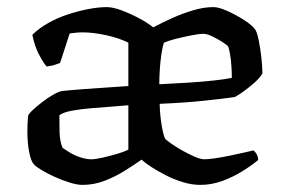

<svg xmlns="http://www.w3.org/2000/svg" viewBox="-20 -520 791 540"><path d="M212 0Q197 0 176 -6.5Q155 -13 134 -22.5Q113 -32 96.5 -42Q80 -52 75 -58Q67 -67 62 -92.5Q57 -118 57 -151Q57 -163 57.5 -173.5Q58 -184 59 -194Q60 -199 71 -209.5Q82 -220 97.5 -232Q113 -244 128.5 -253Q144 -262 154 -264Q164 -265 180 -266.5Q196 -268 217 -269.5Q238 -271 260.5 -272.5Q283 -274 304 -275.5Q325 -277 341 -278V-400Q315 -413 278.5 -421Q242 -429 212 -429Q203 -429 193.5 -428Q184 -427 176 -426L149 -343Q145 -342 136.5 -338.5Q128 -335 111 -333Q101 -345 89 -368Q77 -391 71 -422Q90 -441 116 -455.5Q142 -470 171 -479.5Q200 -489 228.5 -494.5Q257 -500 281 -500Q297 -500 321.5 -491Q346 -482 370.5 -469Q395 -456 411 -443Q435 -456 464 -469Q493 -482 523 -491Q553 -500 580 -500Q596 -500 621 -488.5Q646 -477 667.5 -463Q689 -449 697 -438Q703 -430 707.5 -407.5Q712 -385 715 -359Q718 -333 718 -313Q709 -299 694 -286Q679 -273 664.5 -262.5Q650 -252 640 -247Q612 -243 556.5 -237Q501 -231 429 -228Q430 -194 435 -165.5Q440 -137 445 -129Q449 -125 462.5 -115.5Q476 -106 493 -96.5Q510 -87 527 -79.5Q544 -72 555 -72Q566 -72 586 -75Q606 -78 627.5 -82.5Q649 -87 667 -91Q685 -95 693 -97Q699 -92 702.5 -85Q706 -78 706 -70Q687 -54 661 -38Q635 -22 605 -11Q575 0 543 0Q520 0 495 -7.5Q470 -15 447.5 -26.5Q425 -38 407 -49.5Q389 -61 378 -71Q357 -56 330.5 -39.5Q304 -23 274 -11.5Q244 0 212 0ZM237 -72Q248 -72 268 -76.5Q288 -81 308.5 -87Q329 -93 341 -99V-224Q321 -222 292.5 -220Q264 -218 234.5 -215.5Q205 -213 181.5 -208.5Q158 -204 147 -196Q147 -176 147.5 -149.5Q148 -123 156 -104Q162 -100 175.5 -91.5Q189 -83 206 -77.5Q223 -72 237 -72ZM428 -283Q469 -285 508.5 -287.5Q548 -290 580.5 -293.5Q613 -297 632 -301Q632 -315 631 -332Q630 -349 627.5 -364.5Q625 -380 622 -389Q619 -393 606 -401.5Q593 -410 577.5 -417.5Q562 -425 551 -425Q541 -425 518 -420.5Q495 -416 473.5 -410.5Q452 -405 441 -400Q437 -388 434 -368Q431 -348 429.5 -325.5Q428 -303 428 -283Z"/></svg>

Font: Texturina Medium 12pt
Style: Regular
Weight: 400
Version: Version 1.002